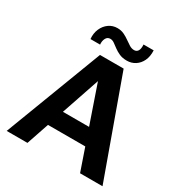

<svg xmlns="http://www.w3.org/2000/svg" viewBox="-196 -998 1076 1139"><g transform="rotate(30 342.0 -428.5)"><path d="M14 0 268 -667H430L670.4 0H516.6L301.2 -625.2L370.8 -631.4L156.2 0ZM152.6 -153.4 185.4 -265H492L505.4 -153.4ZM237.8 -720.4H172Q168.4 -758.8 182 -789.8Q195.6 -820.8 221.2 -838.9Q246.8 -857 279.2 -857Q304.4 -857 324.9 -847.2Q345.4 -837.4 362.4 -824.9Q379.4 -812.4 395.5 -802.6Q411.6 -792.8 428.4 -792.8Q445.4 -792.8 454.1 -806.8Q462.8 -820.8 460.8 -849.8H530.2Q532.2 -808.2 518 -778.7Q503.8 -749.2 478.6 -733.1Q453.4 -717 422.2 -717Q391.8 -717 370.2 -726.8Q348.6 -736.6 332.2 -748.9Q315.8 -761.2 302.1 -771Q288.4 -780.8 274 -780.8Q253.8 -780.8 244.6 -762.4Q235.4 -744 237.8 -720.4Z"/></g></svg>

Font: Maven Pro VF Beta
Style: Regular
Weight: 400
Designer: Joe Prince
Foundry: Joe Prince
Version: Version 2.002